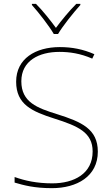

<svg xmlns="http://www.w3.org/2000/svg" viewBox="-20 -969 583 999"><path d="M260 -792H282C306 -833 361 -902 398 -943V-949H377C340 -912 299 -862 271 -824C243 -862 204 -912 167 -949H146V-943C183 -902 236 -833 260 -792ZM489 -180C489 -298 404 -335 277 -375C174 -407 91 -437 91 -546C91 -653 183 -699 289 -699C342 -699 398 -691 460 -664L471 -687C412 -713 354 -724 291 -724C165 -724 64 -664 64 -544C64 -425 147 -389 263 -352C386 -313 462 -280 462 -181C462 -65 365 -15 252 -15C171 -15 109 -29 56 -48V-19C104 -5 158 10 250 10C380 10 489 -51 489 -180Z"/></svg>

Font: Noto Sans Sinhala Thin
Style: Regular
Weight: 100
Designer: Jelle Bosma - Monotype Design Team
Foundry: Monotype Imaging Inc.
Version: Version 2.006